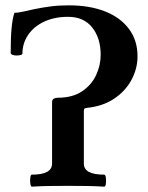

<svg xmlns="http://www.w3.org/2000/svg" viewBox="-20 -696 553 719"><path d="M99 3Q95 1.8 93.5 -9.2Q92 -20.1 93.5 -31.1Q95 -42 99.1 -42Q138 -42 156.5 -52.5Q175 -63 175 -83.4V-313Q175 -322.6 181.3 -326.3Q187.6 -330 196 -330Q251 -330 286.5 -353.5Q322 -377 339.5 -413.9Q357 -450.8 357 -491Q357 -553 325.4 -593Q293.7 -633 235 -633Q184 -633 145.5 -615Q107 -597 85.5 -565.5Q64 -534 64 -495Q64 -491 53 -489Q42 -487 31 -489.5Q20 -492 20 -498Q20 -556 23.5 -592Q27 -628 34 -648Q45 -648 62 -651.5Q79 -655 110 -662Q139 -668 169.5 -672Q200 -676 238 -676Q315.2 -676 372.8 -653.5Q430.5 -631 462.7 -588Q495 -545 495 -485Q495 -439.3 472.5 -397.1Q450 -355 407.5 -326.5Q365 -298 305.3 -292Q301 -292 297.5 -290Q294 -288 294 -280V-82.9Q294 -63 312.5 -52.5Q331 -42 370 -42Q375 -42 376.5 -30.3Q378 -18.7 376.5 -7.8Q375 3 370 3Q339 1 306.5 0.5Q274 0 234.5 0Q195 0 162.8 0.5Q130.7 1 99 3Z"/></svg>

Font: Junicode VF
Style: Regular
Weight: 400
Designer: Peter S. Baker
Version: Version 2.213